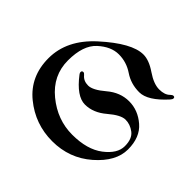

<svg xmlns="http://www.w3.org/2000/svg" viewBox="-176 -913 1129 1129"><g transform="rotate(45 388.5 -348.0)"><path d="M168.5 -583Q317.9 -718.3 413.1 -718.3Q460.4 -718.3 519 -678.2Q577.6 -638.2 623.3 -638.2Q668.9 -638.2 691.4 -661.1Q701.7 -671.4 710 -671.4Q720.7 -671.4 720.7 -660.6Q720.7 -652.8 710.9 -642.1Q622.1 -543.5 552.2 -543.5Q482.4 -543.5 428.5 -580.1Q374.5 -616.7 310.1 -616.7Q245.6 -616.7 184.6 -561Q123.5 -505.4 123.5 -379.9Q123.5 -254.4 224.9 -171.4Q326.2 -88.4 450 -88.4Q573.7 -88.4 645.3 -143.1Q716.8 -197.8 716.8 -259.5Q716.8 -321.3 682.6 -347.2Q648.4 -373 609.6 -373Q570.8 -373 508.5 -319.8Q446.3 -266.6 377.4 -266.6Q308.6 -266.6 230.5 -368.7Q224.1 -377 224.1 -382.8Q224.1 -395.5 236.3 -395.5Q243.7 -395.5 252 -385.3Q273.4 -358.9 311.8 -358.9Q350.1 -358.9 412.1 -411.6Q474.1 -464.4 548.1 -464.4Q622.1 -464.4 682.9 -412.1Q743.7 -359.9 743.7 -259.5Q743.7 -159.2 639.9 -68.6Q536.1 22 394 22Q252 22 142.6 -67.4Q33.2 -156.7 33.2 -308.3Q33.2 -460 168.5 -583Z"/></g></svg>

Font: UnifrakturMaguntia17
Style: Book
Weight: 400
Designer: j. 'mach' wust, Gerrit Ansmann, Georg Duffner, based on a font by Peter Wiegel, original typeface by Carl Albert Fahrenw
Version: Version 2017-03-19